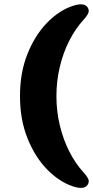

<svg xmlns="http://www.w3.org/2000/svg" viewBox="-20 -761 442 912"><path d="M75 -304.5Q75 -416 110.2 -504.2Q145.5 -592.5 202.2 -651.5Q259 -710.5 324 -732.5Q387.5 -754 400 -718Q404 -707 397.2 -694.2Q390.5 -681.5 376 -666Q338 -624.5 309 -567.5Q280 -510.5 264 -443.2Q248 -376 248 -304.5Q248 -233 264 -166Q280 -99 309 -41.8Q338 15.5 376 57Q390.5 72.5 397.2 85Q404 97.5 400 109Q387.5 145 324 123.5Q259 101 202.2 42.2Q145.5 -16.5 110.2 -105Q75 -193.5 75 -304.5Z"/></svg>

Font: Fraunces SuperSoft
Style: Regular
Weight: 900
Version: Version 1.000;[b76b70a41]